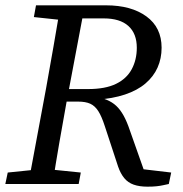

<svg xmlns="http://www.w3.org/2000/svg" viewBox="-20 -690 686 720"><path d="M0 0 9 -43 136 -56H155L283 -43L275 0ZM86 0 153 -360Q167 -437 180.5 -515Q194 -593 207 -670H298L230 -310Q216 -233 202.5 -155Q189 -77 177 0ZM107 -626 115 -670H254L244 -613H229ZM533 10Q503 10 481.5 2.5Q460 -5 446 -22Q432 -39 423 -65L373 -217Q361 -254 348.5 -273.5Q336 -293 318.5 -301Q301 -309 273 -309H189L195 -356H310Q375 -356 415 -375.5Q455 -395 474 -430.5Q493 -466 493 -511Q493 -564 461.5 -592.5Q430 -621 369 -621H250L257 -670H378Q472 -670 529 -628.5Q586 -587 586 -511Q586 -471 571 -437Q556 -403 525.5 -377Q495 -351 448.5 -335.5Q402 -320 341 -316L333 -328Q360 -324 380.5 -315.5Q401 -307 416 -293Q431 -279 443.5 -256.5Q456 -234 467 -201L526 -34L452 -63L622 -43L613 0Q603 2 592 4.5Q581 7 567 8.5Q553 10 533 10Z"/></svg>

Font: Source Serif 4 18pt
Style: Italic
Weight: 400
Italic angle: -12°
Designer: Frank Grießhammer
Foundry: Adobe Systems Incorporated
Version: Version 4.004;hotconv 1.0.116;makeotfexe 2.5.65601